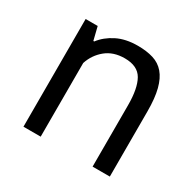

<svg xmlns="http://www.w3.org/2000/svg" viewBox="-119 -642 784 772"><g transform="rotate(30 273.5 -256.0)"><path d="M398 0V-285Q398 -363 375.5 -402.5Q353 -442 293 -442Q240 -442 205.5 -413.5Q171 -385 157 -342V0H77V-500H133L148 -439H152Q176 -471 216.5 -491.5Q257 -512 313 -512Q354 -512 385 -502.5Q416 -493 436.5 -469Q457 -445 467.5 -404.5Q478 -364 478 -302V0Z"/></g></svg>

Font: PTSans
Style: Regular
Weight: 400
Designer: A.Korolkova, O.Umpeleva, V.Yefimov
Foundry: ParaType Ltd
Version: Version 2.003W OFL